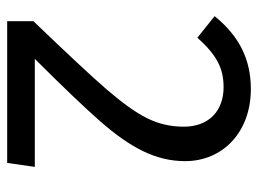

<svg xmlns="http://www.w3.org/2000/svg" viewBox="-112 -607 719 535"><g transform="rotate(90 247.5 -339.5)"><path d="M228 -679C145 -679 80 -646 25 -578L85 -530C132 -582 168 -603 223 -603C290 -603 333 -561 333 -492C333 -455 325 -421 309 -389C293 -357 266 -320 229 -277C192 -234 128 -166 39 -73V0H434L445 -77H144C221 -154 279 -215 317 -258C393 -345 429 -415 429 -496C429 -600 349 -679 228 -679Z"/></g></svg>

Font: Fira Sans
Style: Regular
Weight: 400
Designer: Carrois Corporate & Edenspiekermann AG
Foundry: Carrois Corporate GbR & Edenspiekermann AG
Version: Version 4.203